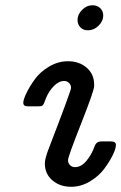

<svg xmlns="http://www.w3.org/2000/svg" viewBox="-20 -714 467 740"><path d="M69.8 -317.9Q69.8 -330.1 82 -355.5Q94.2 -380.9 114.5 -408.9Q134.8 -437 169.4 -457.5Q204.1 -478 242.2 -478Q285.2 -478 314 -453.1Q342.8 -428.2 342.8 -388.2V-381.8Q342.8 -364.7 292.5 -237.3Q242.2 -109.9 242.2 -97.2Q242.2 -85 250 -77.4Q257.8 -69.8 269 -69.8Q293 -69.8 313.5 -94.5Q334 -119.1 345.2 -151.9Q352.1 -168.9 370.1 -168.9H408.2Q426.8 -168.9 426.8 -155.3Q426.8 -141.6 414.8 -116.7Q402.8 -91.8 381.8 -63.5Q360.8 -35.2 326.4 -14.6Q292 5.9 253.9 5.9Q210.9 5.9 181.9 -19Q152.8 -43.9 152.8 -84Q152.8 -100.1 165 -133.8Q253.9 -364.7 253.9 -375Q253.9 -386.2 246.3 -394Q238.8 -401.9 227.1 -401.9Q207 -401.9 188 -382.8Q168.9 -363.8 157.2 -335.9Q155.3 -331.1 152.6 -323.5Q149.9 -315.9 148.9 -314Q147.9 -312 145 -308.6Q142.1 -305.2 137.9 -304.7Q133.8 -304.2 127 -304.2H87.9Q69.8 -303.7 69.8 -317.9ZM278.8 -637.2Q278.8 -658.2 296.4 -676Q314 -693.8 336.9 -693.8Q354 -693.8 366 -682.9Q377.9 -671.9 377.9 -653.8Q377.9 -632.8 359.9 -615Q341.8 -597.2 318.8 -597.2Q300.8 -597.2 289.8 -608.6Q278.8 -620.1 278.8 -637.2Z"/></svg>

Font: CMU Concrete
Style: BoldItalic
Weight: 700
Italic angle: -14.04°
Version: Version 0.7.0